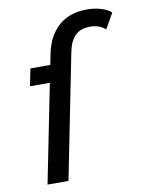

<svg xmlns="http://www.w3.org/2000/svg" viewBox="-84 -808 655 867"><g transform="rotate(-10 243.0 -374.0)"><path d="M63 0 153 -451H62L78 -530H169L179 -580Q195 -659 244.5 -703.5Q294 -748 375 -748Q408 -748 437.5 -739.5Q467 -731 486 -715L446 -644Q418 -669 375 -669Q332 -669 307.5 -645Q283 -621 273 -572L159 0Z"/></g></svg>

Font: Montserrat Medium
Style: Italic
Weight: 500
Italic angle: -11.3°
Designer: Julieta Ulanovsky
Foundry: Julieta Ulanovsky
Version: Version 9.000; ttfautohint (v1.8.4.7-5d5b)